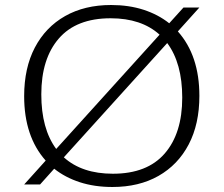

<svg xmlns="http://www.w3.org/2000/svg" viewBox="-20 -737 893 767"><path d="M423.5 -717Q495 -717 553.5 -698Q612 -679 656 -644L713 -707H776.5L690.5 -611.5Q776.5 -515 776.5 -354Q776.5 -241.5 733.8 -160Q691 -78.5 613 -34.2Q535 10 429 10Q357.5 10 299 -9Q240.5 -28 196.5 -63L140 0H76.5L162.5 -95.5Q76.5 -192 76.5 -353Q76.5 -465.5 119.2 -547Q162 -628.5 240 -672.8Q318 -717 423.5 -717ZM145 -360Q145 -222.5 204.5 -142L617.5 -598.5Q545 -664 422 -664Q285 -664 215 -583.2Q145 -502.5 145 -360ZM431 -43Q568 -43 638 -123.8Q708 -204.5 708 -347Q708 -484.5 648 -565L235 -108.5Q307.5 -43 431 -43Z"/></svg>

Font: Newsreader 6pt Light
Style: Regular
Weight: 300
Designer: Hugues Gentile
Foundry: Production Type
Version: Version 1.003; ttfautohint (v1.8.3)